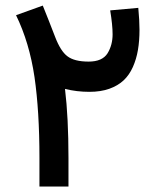

<svg xmlns="http://www.w3.org/2000/svg" viewBox="-20 -681 574 701"><path d="M382.3 -643.1 484.9 -652.3Q489.3 -606 489.3 -572.3Q489.3 -531.7 483.6 -498.5Q478 -465.3 465.1 -436.3Q452.1 -407.2 431.4 -387.7Q410.6 -368.2 379.2 -356.9Q347.7 -345.7 306.6 -345.7Q259.8 -345.7 217.3 -356.4Q230 -252.4 230 -104V0H124V-105.5Q124 -274.9 106 -399.4Q87.4 -525.4 38.6 -625.5L136.2 -660.6Q144 -641.1 158 -606Q171.9 -570.8 181.2 -546.4Q201.2 -494.1 226.1 -475.6Q251.5 -456.1 303.7 -456.1Q353.5 -456.1 372.6 -486.3Q391.1 -516.6 391.1 -555.7Q391.1 -589.4 382.3 -643.1Z"/></svg>

Font: Vazirmatn UI FD NL Medium
Style: Regular
Weight: 500
Designer: Saber Rastikerdar
Foundry: Saber Rastikerdar
Version: Version 33.003